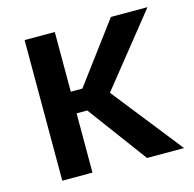

<svg xmlns="http://www.w3.org/2000/svg" viewBox="-86 -633 727 720"><g transform="rotate(-15 278.0 -273.0)"><path d="M187 -545.9V0H69.8V-545.9ZM546.9 -545.9 293.9 -230H151.4V-314H231.9L404.8 -545.9ZM398.9 0 225.6 -233.9 305.2 -300.8 542.5 0Z"/></g></svg>

Font: Inter Cardless
Style: Medium
Weight: 500
Designer: Rasmus Andersson
Foundry: rsms
Version: Version 4.001;git-9221beed3